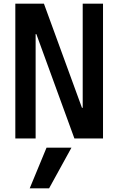

<svg xmlns="http://www.w3.org/2000/svg" viewBox="-20 -750 640 1040"><path d="M246 270H141L232 50H367ZM63 0V-730H218L424 -166H428V-730H538V0H383L177 -565H173V0Z"/></svg>

Font: M PLUS Code Latin Expanded Medium
Style: Regular
Weight: 500
Width: 7
Designer: Coji Morishita
Foundry: UNDERFOREST DESIGN
Version: Version 1.002; ttfautohint (v1.8.3)